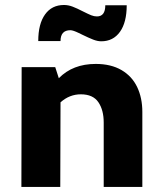

<svg xmlns="http://www.w3.org/2000/svg" viewBox="-20 -742 645 762"><path d="M544.9 -297.9V0H391.6V-255.9Q391.6 -305.2 370.4 -336.4Q349.1 -367.7 300.8 -367.7Q255.9 -367.7 220.2 -335.9L219.2 0H64.9L65.9 -475.6H199.2L213.4 -431.6Q269 -488.3 359.9 -488.3Q420.4 -488.3 462.2 -463.9Q503.9 -439.5 524.4 -396.5Q544.9 -353.5 544.9 -297.9ZM307.1 -604Q304.2 -605.5 292.5 -611.1Q280.8 -616.7 272.7 -619.4Q264.6 -622.1 259.3 -622.1Q220.2 -622.1 220.2 -579.1H131.8Q131.8 -647 158.7 -684.6Q185.5 -722.2 233.9 -722.2Q251 -722.2 268.3 -715.6Q285.6 -709 309.1 -696.8Q330.6 -686 342 -681.4Q353.5 -676.8 364.7 -676.8Q397.9 -676.8 397.9 -721.2H482.9Q482.9 -653.3 456.1 -615.7Q429.2 -578.1 381.8 -578.1Q366.7 -578.1 349.4 -585Q332 -591.8 307.1 -604Z"/></svg>

Font: Selawik
Style: Bold
Weight: 700
Designer: Aaron Bell
Foundry: Microsoft Corporation
Version: Version 1.01